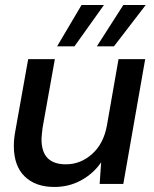

<svg xmlns="http://www.w3.org/2000/svg" viewBox="-20 -731 611 763"><path d="M196 12Q121 12 78 -30Q35 -72 35 -151Q35 -179 41 -211L92 -496H198L149 -222Q148 -212 146.5 -199Q145 -186 145 -177Q145 -78 242 -78Q300 -78 346 -119Q392 -160 405 -233L451 -496H557L470 0H376L382 -86Q351 -41 302.5 -14.5Q254 12 196 12ZM365 -547 470 -711H559L433 -547ZM207 -547 304 -711H393L276 -547Z"/></svg>

Font: Rethink Sans Medium
Style: Italic
Weight: 500
Italic angle: -10°
Designer: The Rethink Sans project authors (Hans Thiessen). DM Sans designed by Colophon Foundry.
Foundry: Rethink Communications LLC
Version: Version 1.001